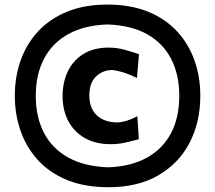

<svg xmlns="http://www.w3.org/2000/svg" viewBox="-20 -796 930 831"><path d="M449.5 14.3Q576.6 14.3 665.3 -37.2Q754 -88.7 800.5 -178.1Q847 -267.5 847 -381.2Q847 -463.3 821.6 -534.9Q796.3 -606.5 745.8 -660.8Q695.3 -715.2 620 -745.7Q544.7 -776.2 444.7 -776.2Q346.3 -776.2 271.4 -745.8Q196.4 -715.4 146 -661.4Q95.5 -607.4 69.8 -535.6Q44.1 -463.7 44.1 -380.9Q44.1 -302.1 68.6 -230.9Q93.1 -159.8 143 -104.4Q192.8 -49 269.3 -17.4Q345.8 14.3 449.5 14.3ZM459 -172Q493.3 -172 525.6 -179.6Q557.9 -187.1 580.9 -193.3L574.5 -293.4Q551.1 -280.3 527.7 -273.2Q504.3 -266.1 485.9 -266.1Q429.3 -267.3 397.9 -298Q366.6 -328.7 366.6 -382.9Q366.6 -435.6 393.9 -463.3Q421.2 -491 462.9 -493Q476.8 -493 505.7 -484.9Q534.6 -476.8 572.9 -458.7L581.5 -561.4Q556.9 -570.3 521.5 -580.1Q486.2 -590 450.5 -590Q385.7 -590 341.1 -562.4Q296.5 -534.7 273.6 -487.1Q250.8 -439.6 250.8 -379.8Q250.8 -320 275.2 -273Q299.7 -225.9 346.3 -198.9Q392.9 -172 459 -172ZM448.9 -71.8Q344.3 -75.6 274.4 -114.8Q204.4 -154.1 169.6 -222.4Q134.8 -290.7 134.8 -380.9Q134.8 -473.4 170.5 -541.6Q206.2 -609.8 275.4 -648.3Q344.6 -686.8 445.2 -690.1Q546.8 -686.8 616 -648.3Q685.2 -609.7 720.5 -541.6Q755.9 -473.5 755.9 -381.2Q755.9 -287.3 720 -219.2Q684.1 -151.1 615.5 -113.4Q547 -75.6 448.9 -71.8Z"/></svg>

Font: Pinar-VF-FD
Style: Regular
Weight: 300
Designer: Amin Abedi
Version: Version 3.0